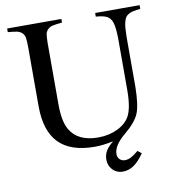

<svg xmlns="http://www.w3.org/2000/svg" viewBox="-89 -742 901 986"><g transform="rotate(-10 361.0 -248.5)"><path d="M705.1 -662.1V-643.1Q683.1 -640.6 669.9 -637.9Q656.7 -635.3 645.3 -629.2Q633.8 -623 628.2 -615.2Q622.6 -607.4 618.4 -592.8Q614.3 -578.1 612.8 -560.5Q611.3 -543 610.8 -515.1V-253.9Q609.4 -156.7 591.8 -114.5Q574.2 -72.3 514.2 -22.9Q455.1 26.4 455.1 70.8Q455.1 87.4 465.8 98.1Q476.6 108.9 493.2 108.9Q508.8 108.9 524.4 101.1Q540 93.3 564 73.2L584 88.9Q556.2 128.9 529.5 147Q502.9 165 472.2 165Q440.9 165 419.9 143.3Q398.9 121.6 398.9 89.8Q398.9 64.9 410.6 44.9Q422.4 24.9 449.2 2.9Q394.5 14.2 353 14.2Q227.1 14.2 165.5 -49.1Q104 -112.3 104 -241.2V-553.2Q103.5 -583 101.1 -598.1Q98.6 -613.3 88.1 -623.5Q77.6 -633.8 61.8 -637.2Q45.9 -640.6 14.2 -643.1V-662.1H296.9V-643.1Q264.6 -640.1 248.8 -636.7Q232.9 -633.3 222.2 -622.8Q211.4 -612.3 209 -597.4Q206.5 -582.5 206.1 -553.2V-232.9Q206.1 -145.5 231 -101.1Q272 -29.8 377.9 -29.8Q434.1 -29.8 479 -51.3Q523.9 -72.8 543.9 -108.9Q566.9 -151.4 566.9 -245.1V-515.1Q565.9 -568.8 558.3 -594Q550.8 -619.1 532 -629.9Q513.2 -640.6 473.1 -643.1V-662.1Z"/></g></svg>

Font: Accordance
Style: Regular
Weight: 400
Version: Version 1.1 (build May 11, 2018) Miklal Software Solutions, 